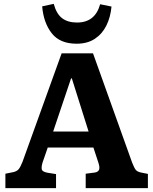

<svg xmlns="http://www.w3.org/2000/svg" viewBox="-20 -977 796 997"><path d="M8 0V-75L48 -83Q67 -87 76.5 -98Q86 -109 97 -137L300 -700H463L666 -133Q677 -105 685 -95Q693 -85 713 -81L748 -74V0H425V-75L472 -81Q490 -84 494.5 -96Q499 -108 491 -132L465 -211H228L202 -136Q195 -115 196.5 -100Q198 -85 227 -80L271 -73V0ZM256 -294H440L353 -570H349ZM378 -750Q291 -750 248.5 -804.5Q206 -859 199 -944L259 -957Q273 -905 302.5 -882.5Q332 -860 380 -860Q474 -860 500 -955L559 -943Q554 -888 532.5 -844.5Q511 -801 472.5 -775.5Q434 -750 378 -750Z"/></svg>

Font: Literata 12pt
Style: Bold
Weight: 700
Designer: Latin by Veronika Burian and Jose Scaglione. Greek by Irene Vlachou. Cyrillic by Vera Evstafieva.
Foundry: TypeTogether
Version: Version 3.002